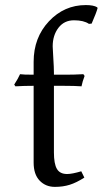

<svg xmlns="http://www.w3.org/2000/svg" viewBox="-20 -728 405 758"><path d="M112.8 -433.1V-483.9Q112.8 -579.6 173.1 -643.8Q233.4 -708 318.8 -708Q349.6 -708 363.8 -699.2L365.2 -695.8Q361.3 -679.7 341.8 -634.8L331.1 -633.8Q310.5 -647.9 272 -647.9Q233.4 -647.9 210.7 -618.2Q188 -588.4 188 -544.9Q188 -538.1 190.4 -499.8Q192.9 -461.4 192.9 -440.9V-433.1H238.8Q272.9 -433.1 309.1 -435.1L314 -428.2Q305.2 -405.3 301.8 -387.2Q275.4 -389.2 230 -389.2H192.9V-126Q192.9 -81.5 204.6 -61.3Q216.3 -41 245.1 -41Q264.6 -41 300.8 -51.8L313 -26.9Q281.7 -6.8 255.1 1.5Q228.5 9.8 196.8 9.8Q160.2 9.8 136.5 -14.9Q112.8 -39.6 112.8 -85.9V-389.2Q75.2 -389.2 41 -387.2L36.1 -394Q52.2 -418.9 59.1 -435.1Q71.3 -433.1 112.8 -433.1Z"/></svg>

Font: Linear Smooth
Style: Regular
Weight: 400
Designer: Philipp H. Poll, Flanker
Foundry: Philipp H. Poll, reworked by Flanker
Version: Version 1.061 | FøM Fix